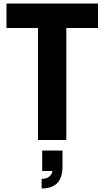

<svg xmlns="http://www.w3.org/2000/svg" viewBox="-20 -800 597 1097"><path d="M218 277V222Q269 222 280 177H221V60H337V152Q337 277 218 277ZM359 0H197V-640H17V-780H540V-640H359Z"/></svg>

Font: Tanohe Sans
Style: Bold
Weight: 700
Designer: Village Type and Design LLC & Cristiano Sobral
Foundry: Cooper Hewitt Smithsonian Design Museum
Version: Version 1.00;September 29, 2021;FontCreator 13.0.0.2655 64-b